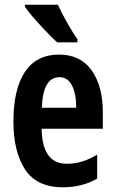

<svg xmlns="http://www.w3.org/2000/svg" viewBox="-20 -786 491 816"><path d="M86 -766V-757Q105 -729 150.5 -679.5Q196 -630 223 -606H309V-619Q292 -643 266 -688.5Q240 -734 226 -766ZM37 -269Q37 -142 86.5 -66Q136 10 247 10Q330 10 393 -27V-129Q330 -90 264 -90Q159 -90 157 -239H417V-309Q417 -420 369.5 -487Q322 -554 231 -554Q135 -554 86 -480.5Q37 -407 37 -269ZM304 -328H158Q162 -458 233 -458Q268 -458 286 -422.5Q304 -387 304 -328Z"/></svg>

Font: Noto Sans UI Condensed
Style: Bold
Weight: 700
Width: 3
Designer: Monotype Design Team
Foundry: Monotype Imaging Inc.
Version: 1.001